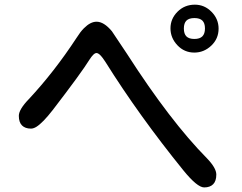

<svg xmlns="http://www.w3.org/2000/svg" viewBox="-20 -796 1040 826"><path d="M421.9 -546.4Q405.8 -567.9 395.5 -567.9Q388.7 -567.9 381.1 -560.3Q373.5 -552.7 365.7 -540.5Q330.1 -482.9 207 -322.8Q164.6 -268.1 136.7 -250.5Q124 -242.7 113.3 -242.7Q88.4 -242.7 74.7 -256.3Q61 -270 61 -297.6Q61 -325.2 104.5 -370.1Q213.4 -486.8 309.1 -632.8Q325.7 -659.2 340.6 -674.1Q355.5 -689 368.9 -695.8Q382.3 -702.6 395.5 -702.6Q427.2 -702.6 461.4 -661.6L526.9 -563.5Q712.4 -274.9 870.1 -115.2Q910.6 -73.2 910.6 -45.2Q910.6 -17.1 897 -3.4Q883.3 10.3 858.4 10.3Q828.6 10.3 769 -63Q578.6 -297.9 433.1 -530.3Q427.2 -539.6 421.9 -546.4ZM816.2 -628.4Q839.4 -628.4 850.6 -639.6Q861.8 -650.9 861.8 -673.6Q861.8 -696.3 850.8 -707.3Q839.8 -718.3 816.4 -718.3Q793 -718.3 782 -707.3Q771 -696.3 771 -673.3Q771 -650.4 782 -639.4Q793 -628.4 816.2 -628.4ZM818.4 -775.9Q859.9 -775.9 890.1 -745.1Q920.4 -714.4 920.4 -672.9Q920.4 -629.4 888.9 -599.6Q857.4 -569.8 815.9 -569.8Q772.9 -569.8 743.2 -601.3Q713.4 -632.8 713.4 -674.1Q713.4 -715.3 743.7 -745.6Q773.9 -775.9 818.4 -775.9Z"/></svg>

Font: YuPearl-Medium
Style: Medium
Weight: 500
Designer: Max Yao
Foundry: Max-Everyday
Version: Version 1.011; ttfautohint (v1.8.3)